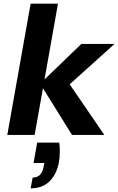

<svg xmlns="http://www.w3.org/2000/svg" viewBox="-20 -740 649 1053"><path d="M375 0 200 -281 426 -499H608L326 -245L336 -316L552 0ZM20 0 148 -720H298L170 0ZM148 293 159 234Q185 234 200 218Q215 202 220 170L223 154H164L184 42H305Q309 71 308 98Q307 125 303 150Q291 215 252 254Q213 293 148 293Z"/></svg>

Font: DM Sans 20pt Black
Style: Italic
Weight: 900
Italic angle: -10°
Version: Version 4.004;gftools[0.9.30]